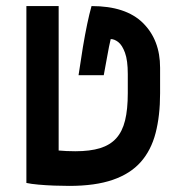

<svg xmlns="http://www.w3.org/2000/svg" viewBox="-20 -606 626 636"><path d="M209.5 9.8Q186.5 9.8 159.4 8.8Q132.3 7.8 107.7 5.6Q83 3.4 67.4 0L109.4 -114.7Q142.1 -110.4 170.9 -107.7Q199.7 -105 229.5 -105Q278.3 -105 311.5 -115.2Q344.7 -125.5 365 -147.9Q385.3 -170.4 394.3 -207Q403.3 -243.7 403.3 -297.4V-360.4Q403.3 -406.2 394 -431.4Q384.8 -456.5 371.8 -466.6Q358.9 -476.6 346.7 -476.6Q343.8 -464.8 341.1 -451.2Q338.4 -437.5 334.5 -415.8Q330.6 -394 323.7 -356.9H240.2Q247.6 -407.7 254.6 -450Q261.7 -492.2 268.8 -526.1Q275.9 -560.1 283.2 -585.9Q397 -585.9 453.6 -529.8Q510.3 -473.6 510.3 -381.8V-296.9Q510.3 -222.7 495.4 -165.3Q480.5 -107.9 446 -69.1Q411.6 -30.3 353.5 -10.3Q295.4 9.8 209.5 9.8ZM67.4 0V-585.9H174.3V0Z"/></svg>

Font: Cascadia Code Medium
Style: Regular
Weight: 500
Monospace: yes
Designer: Aaron Bell
Foundry: Saja Typeworks
Version: Version 2407.024